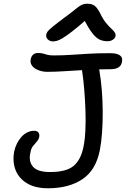

<svg xmlns="http://www.w3.org/2000/svg" viewBox="-20 -997 675 1029"><path d="M237 12Q169 12 125 -14.5Q81 -41 63.5 -85.5Q46 -130 56 -185Q61 -208 71 -228Q81 -248 95 -263.5Q109 -279 126.5 -287.5Q144 -296 162 -296Q180 -296 186.5 -286Q193 -276 190 -262Q187 -249 177 -238Q167 -227 156.5 -213.5Q146 -200 143 -179Q132 -133 156.5 -104Q181 -75 248 -75Q335 -75 374 -107.5Q413 -140 427 -208Q435 -246 437.5 -297Q440 -348 438 -405Q436 -462 431.5 -517Q427 -572 420 -617Q417 -640 421.5 -658Q426 -676 447 -676Q479 -676 493.5 -663Q508 -650 513 -616Q521 -571 525.5 -515Q530 -459 530.5 -400.5Q531 -342 527 -287.5Q523 -233 515 -192Q494 -85 421.5 -36.5Q349 12 237 12ZM233 -612Q217 -612 200.5 -616Q184 -620 170 -628.5Q156 -637 148.5 -650Q141 -663 145 -681Q148 -696 158 -704.5Q168 -713 184 -713Q200 -713 210.5 -710Q221 -707 233.5 -703.5Q246 -700 267 -700Q315 -700 359.5 -703Q404 -706 454.5 -709Q505 -712 573 -712Q590 -712 605.5 -708Q621 -704 629.5 -693.5Q638 -683 633 -662Q625 -626 572 -626Q507 -626 444.5 -622.5Q382 -619 327.5 -615.5Q273 -612 233 -612ZM264 -775Q252 -775 243 -780.5Q234 -786 230 -794Q226 -802 228 -812Q229 -820 235.5 -828.5Q242 -837 262.5 -854Q283 -871 326 -903Q362 -929 381.5 -945.5Q401 -962 415 -969.5Q429 -977 449 -977Q472 -977 486.5 -966.5Q501 -956 516 -927Q532 -894 548 -874.5Q564 -855 576 -844Q588 -833 594.5 -824Q601 -815 599 -802Q596 -791 584 -783.5Q572 -776 556 -776Q532 -776 512.5 -785.5Q493 -795 473 -821.5Q453 -848 425 -901H453Q401 -855 368 -829.5Q335 -804 315.5 -792.5Q296 -781 284.5 -778Q273 -775 264 -775Z"/></svg>

Font: Shantell Sans
Style: Italic
Weight: 400
Italic angle: -11°
Designer: Stephen Nixon, Anya Danilova, Shantell Martin
Foundry: Arrow Type
Version: Version 1.011;[c5ecc13dd]